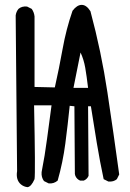

<svg xmlns="http://www.w3.org/2000/svg" viewBox="-20 -777 540 795"><path d="M93.8 -2Q78.1 -3.9 66.4 -13.7Q44.9 -32.2 50.8 -68.4L44.9 -712.9Q46.9 -728.5 56.6 -740.2Q70.3 -752 91.8 -750L111.3 -740.2Q121.1 -726.6 123 -709V-417L207 -415Q224.6 -493.2 239.3 -574.7Q253.9 -656.2 280.3 -732.4Q298.8 -756.8 318.4 -756.8Q337.9 -756.8 354.5 -730.5Q399.4 -563.5 424.8 -394.5Q450.2 -225.6 473.6 -54.7L463.9 -35.2Q450.2 -23.4 428.7 -25.4L409.2 -35.2Q393.6 -108.4 380.9 -184.6Q368.2 -260.7 356.4 -336.9H344.7L346.7 -48.8Q340.8 -35.2 327.1 -29.3H311.5Q297.9 -35.2 292 -48.8L290 -56.6L288.1 -336.9L268.6 -338.9Q260.7 -260.7 250.5 -182.6Q240.2 -104.5 218.8 -29.3Q203.1 -15.6 181.6 -17.6L162.1 -27.3Q150.4 -43 152.3 -64.5Q166 -133.8 174.8 -202.1Q183.6 -270.5 193.4 -340.8H121.1Q127 -58.6 123 -35.2Q109.4 -3.9 93.8 -2ZM344.7 -413.1Q338.9 -461.9 333 -496.1Q327.1 -530.3 313.5 -559.6L284.2 -413.1Z"/></svg>

Font: NaikaiFont
Style: Regular
Weight: 400
Version: Version 1.67